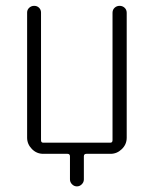

<svg xmlns="http://www.w3.org/2000/svg" viewBox="-20 -540 540 674"><path d="M131.8 0Q108.4 0 91.8 -17.1Q75.2 -34.2 75.2 -56.6V-496.1Q75.2 -505.9 82.5 -512.7Q89.8 -519.5 100.1 -519.5Q110.4 -519.5 117.2 -512.7Q124 -505.9 124 -496.1V-47.9Q124 -39.1 131.8 -39.1H367.2Q375 -39.1 375 -47.9V-495.1Q375 -505.9 382.3 -512.7Q389.6 -519.5 399.9 -519.5Q410.2 -519.5 417.5 -512.7Q424.8 -505.9 424.8 -495.1V-56.6Q424.8 -33.2 407.7 -16.6Q390.6 0 368.2 0H283.2Q274.4 0 274.4 8.8V89.8Q274.4 99.6 267.1 106.9Q259.8 114.3 250 114.3Q240.2 114.3 232.9 106.9Q225.6 99.6 225.6 89.8V8.8Q225.6 0 216.8 0Z"/></svg>

Font: Rounded Mgen+ 1mn light
Style: Regular
Weight: 200
Designer: [Source Han Sans]
Ryoko NISHIZUKA  (kana & ideographs); Paul D. Hunt (Latin, Greek & Cyrillic); Wenlong ZHANG  (bopomofo
Version: Version 1.059.20150602